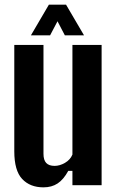

<svg xmlns="http://www.w3.org/2000/svg" viewBox="-20 -792 500 821"><path d="M165.9 9.1Q108.4 9.1 74.8 -26.7Q41.1 -62.5 41.1 -144.9V-600H165.9V-134.4Q165.9 -107.7 177.6 -95.2Q189.3 -82.7 213.5 -82.7Q235.7 -82.7 258.1 -95.8Q280.5 -108.8 289.7 -131.1V-600H414.5V0H289.7V-61.5H272Q251.6 -24.1 226.3 -7.5Q201 9.1 165.9 9.1ZM112.2 -640.9 189.1 -772.1H262.4L339.3 -640.9H257.3L225.9 -701.1L194.2 -640.9Z"/></svg>

Font: Big Shoulders Thin
Style: Regular
Weight: 100
Designer: Patric King
Foundry: XO Type Co
Version: Version 2.002